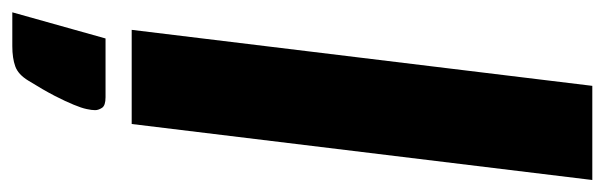

<svg xmlns="http://www.w3.org/2000/svg" viewBox="-372 -433 982 312"><g transform="rotate(90 119.0 -277.0)"><path d="M11.5 0 102.5 -748.5H255.5L164.5 0ZM121 42.5Q134.5 42.5 138.2 48.2Q142 54 142 59.5Q142 65 140.2 73.2Q138.5 81.5 133.2 94.2Q128 107 118.8 125Q109.5 143 94 168Q84 184.5 70.8 189.2Q57.5 194 38 194H-17L25.5 42.5Z"/></g></svg>

Font: Lato ExtraBold
Style: Italic
Weight: 800
Italic angle: -7°
Designer: Lukasz Dziedzic with Adam Twardoch and Botio Nikoltchev
Foundry: tyPoland Lukasz Dziedzic
Version: Version 2.015; 2015-08-06; http://www.latofonts.com/